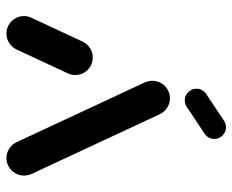

<svg xmlns="http://www.w3.org/2000/svg" viewBox="-84 -652 736 609"><g transform="rotate(90 284.5 -348.0)"><path d="M87 0Q71.9 0 59.1 -7.4Q46.3 -14.8 38.9 -27.6Q31.5 -40.4 31.5 -55.6Q31.5 -68.5 37.4 -80.4L113 -242.6Q120 -256.7 133.3 -265.2Q146.7 -273.7 163 -273.7Q178.1 -273.7 190.9 -266.3Q203.7 -258.9 211.1 -246.1Q218.5 -233.3 218.5 -218.1Q218.5 -205.2 212.6 -193.3L137 -31.1Q130 -17 116.7 -8.5Q103.3 0 87 0ZM537.4 -55.6Q537.4 -40.7 530 -28Q522.6 -15.2 509.8 -7.6Q497 0 481.9 0Q465.9 0 452.4 -8.5Q438.9 -17 431.9 -31.1L242.2 -438.1Q236.7 -450.4 236.7 -463Q236.7 -477.8 244.1 -490.6Q251.5 -503.3 264.3 -510.9Q277 -518.5 292.2 -518.5Q308.1 -518.5 321.7 -510Q335.2 -501.5 342.2 -487.4L531.9 -80.4Q537.4 -68.1 537.4 -55.6ZM298.9 -565.6Q283.7 -565.6 272.8 -576.5Q261.9 -587.4 261.9 -602.6Q261.9 -611.9 266.1 -619.8Q270.4 -627.8 277.8 -633L363.3 -690Q372.6 -696.3 384.1 -696.3Q399.3 -696.3 410.2 -685.4Q421.1 -674.4 421.1 -659.3Q421.1 -650 416.9 -642Q412.6 -634.1 405.2 -628.9L319.6 -571.9Q310.4 -565.6 298.9 -565.6Z"/></g></svg>

Font: 26F Galaxy Hebrew Black
Style: Regular
Weight: 900
Designer: C₂₉H₂₅N₃O₅
Version: Version 1.000